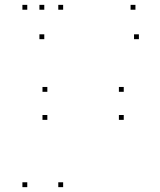

<svg xmlns="http://www.w3.org/2000/svg" viewBox="-20 -760 660 790"><path d="M239.8 10V-10H219.8V10ZM239.8 -720V-740H219.8V-720ZM92.2 -720V-740H72.2V-720ZM92.2 10V-10H72.2V10ZM489.2 -266.8V-286.8H469.2V-266.8ZM489.2 -382.2V-402.2H469.2V-382.2ZM174.8 -382.2V-402.2H154.8V-382.2ZM174.8 -266.8V-286.8H154.8V-266.8ZM551.5 -598.8V-618.8H531.5V-598.8ZM537.3 -720V-740H517.3V-720ZM162.2 -720V-740H142.2V-720ZM162.2 -598.8V-618.8H142.2V-598.8Z"/></svg>

Font: Monaspace Krypton Dots Var
Style: Regular
Weight: 400
Designer: Riley Cran and the Lettermatic Team
Version: Version 1.100 (Monaspace Krypton Dots)